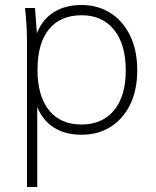

<svg xmlns="http://www.w3.org/2000/svg" viewBox="-20 -532 623 768"><path d="M88 216V-362Q88 -396 86 -431Q84 -466 80 -500H120L128 -393L119 -371Q136 -440 184.5 -476Q233 -512 306 -512Q372 -512 422.5 -479.5Q473 -447 501 -388.5Q529 -330 529 -251Q529 -172 501 -114.5Q473 -57 423 -25Q373 7 306 7Q233 7 184.5 -29.5Q136 -66 119 -136L129 -141V216ZM306 -34Q389 -34 436 -90.5Q483 -147 483 -251Q483 -355 436 -413Q389 -471 307 -471Q221 -471 175.5 -414.5Q130 -358 130 -253Q130 -149 175.5 -91.5Q221 -34 306 -34Z"/></svg>

Font: Muli ExtraLight
Style: Regular
Weight: 250
Designer: Vernon Adams
Foundry: Vernon Adams
Version: Version 2.100; ttfautohint (v1.8.1.43-b0c9)